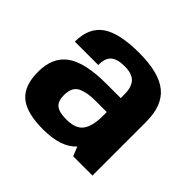

<svg xmlns="http://www.w3.org/2000/svg" viewBox="-131 -659 817 817"><g transform="rotate(45 278.0 -250.0)"><path d="M373 -42Q327 10 218 10Q119 10 74.5 -27.5Q30 -65 30 -148Q30 -237 87.5 -277.5Q145 -318 272 -318H358V-340Q358 -385 338 -405.5Q318 -426 274 -426Q230 -426 210 -408Q190 -390 191 -350H50Q50 -434 104 -472Q158 -510 278 -510Q397 -510 451.5 -465.5Q506 -421 506 -324V0H390ZM358 -234H293Q267 -234 250 -231.5Q233 -229 214.5 -222Q196 -215 187 -198.5Q178 -182 178 -156Q178 -120 196.5 -105Q215 -90 258 -90Q315 -90 336.5 -120Q358 -150 358 -209Z"/></g></svg>

Font: Fivo Sans
Style: Regular
Weight: 700
Designer: Alexander Slobzheninov
Foundry: Alexander Slobzheninov
Version: 1.0